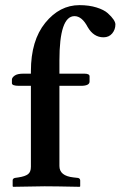

<svg xmlns="http://www.w3.org/2000/svg" viewBox="-20 -718 465 740"><path d="M99.1 -75.2V-387.2H53.2Q26.4 -387.2 25.9 -397V-411.1Q25.9 -418.9 36.4 -426.5Q46.9 -434.1 69.8 -434.1H99.1V-443.8Q99.1 -562 154.5 -630.1Q210 -698.2 286.1 -698.2Q323.2 -698.2 352.1 -689.2Q380.9 -680.2 395.5 -667Q410.2 -653.8 417.5 -642.8Q424.8 -631.8 424.8 -624Q424.8 -604 412.4 -589.1Q399.9 -574.2 378.9 -574.2Q340.8 -574.2 317.9 -613.8Q295.9 -655.8 267.1 -655.8Q209 -655.8 209 -484.9V-434.1H305.2Q325.2 -434.1 325.2 -423.8V-403.8Q325.2 -386.7 290 -387.2H209V-78.1Q209 -40 263.2 -34.2L280.8 -32.2Q288.6 -30.3 289.1 -22.9V0L287.1 2Q190.9 0 151.9 0L30.8 2L28.8 0V-22.9Q28.8 -29.8 37.1 -32.2L50.8 -34.2Q76.7 -38.1 87.9 -46.6Q99.1 -55.2 99.1 -75.2Z"/></svg>

Font: Linux Libertine
Style: Semibold
Weight: 600
Designer: Philipp H. Poll
Foundry: Philipp H. Poll
Version: Version 5.1.2 ; ttfautohint (v0.9)